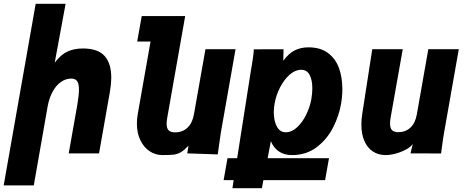

<svg xmlns="http://www.w3.org/2000/svg" viewBox="-50 -810 2470 1014"><path d="M138.5 -790H296.5L239 -479Q271 -521.5 306.5 -537.8Q342 -554 387.5 -554Q466.5 -554 502 -514.8Q537.5 -475.5 537.5 -401.5Q537.5 -366.5 529.5 -319.5L473 0H313L358.5 -257.5Q367 -308.5 367 -335.5Q367 -369 357 -382Q347 -395 327 -395Q297 -395 271.5 -377Q246 -359 227.8 -325.5Q209.5 -292 201.5 -247.5L128.5 169H-30.5Z M673 -157.5Q673 -181.5 677.5 -207.5L745 -590.5H674.5L698.5 -725H928L834 -192.5Q830 -170 830 -156Q830 -132.5 840.5 -121.8Q851 -111 874.5 -111Q914.5 -111 940.5 -136Q966.5 -161 974.5 -207.5L1035 -550H1194L1117 -113.5Q1113 -88 1106 -38L1100 5.5L939 0L945.5 -40.5Q922 -16 904.8 -6Q887.5 4 868.2 6.5Q849 9 807.5 9Q771.5 9 740.8 -11Q710 -31 691.5 -69Q673 -107 673 -157.5Z M1151.5 25.5H1202.5L1275.5 -440L1280.5 -469Q1284 -490 1287 -512Q1290 -534 1290.5 -549.5L1447.5 -550L1446 -489Q1474 -527.5 1506.2 -543.8Q1538.5 -560 1578.5 -560Q1643 -560 1683 -529.5Q1723 -499 1740.5 -449.8Q1758 -400.5 1758 -340.5Q1758 -300 1751 -260.5Q1740 -196.5 1708.2 -135Q1676.5 -73.5 1621.8 -32.2Q1567 9 1492.5 9Q1452 9 1423.5 -9.8Q1395 -28.5 1380.5 -64.5L1363.5 25.5H1687.5L1667 141.5H1341L1333 184H1177.5L1184 141.5H1131ZM1594.5 -287.5Q1599.5 -318.5 1599.5 -343.5Q1599.5 -387 1585.2 -414.2Q1571 -441.5 1540 -441.5Q1509.5 -441.5 1480 -415.8Q1450.5 -390 1429.5 -349.2Q1408.5 -308.5 1400.5 -265Q1396 -241 1396 -217.5Q1396 -171.5 1412.2 -141.5Q1428.5 -111.5 1459 -111.5Q1490.5 -111.5 1518.8 -137.5Q1547 -163.5 1567 -204.2Q1587 -245 1594.5 -287.5Z M1858.5 -152.5Q1858.5 -179 1863 -208L1916 -550H2077L2013.5 -192Q2010 -173 2010 -157Q2010 -133.5 2020.2 -122.8Q2030.5 -112 2053.5 -112Q2092 -112 2117.8 -136.2Q2143.5 -160.5 2151.5 -206.5L2212 -550H2373L2296 -113.5Q2289.5 -77 2284.5 -37.5L2279.5 0.5L2118 0L2130 -50Q2120.5 -35 2096.2 -21.5Q2072 -8 2042 0.5Q2012 9 1986.5 9Q1948 9 1919 -10.2Q1890 -29.5 1874.2 -65.8Q1858.5 -102 1858.5 -152.5Z"/></svg>

Font: JuliaMono Black
Style: Italic
Weight: 900
Italic angle: -9°
Monospace: yes
Designer: cormullion
Foundry: corm
Version: Version 0.057; ttfautohint (v1.8.4)